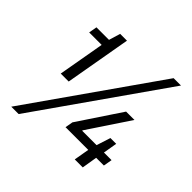

<svg xmlns="http://www.w3.org/2000/svg" viewBox="-207 -940 1158 1158"><g transform="rotate(45 372.0 -361.0)"><path d="M56.2 45.9 627 -768.1H689.9L119.1 45.9ZM126 -306.2 178.2 -603H71.8L81.1 -655.8H188L210 -729H268.1L193.8 -306.2ZM551.8 0 568.8 -98.1H375L383.8 -147.9L566.9 -422.9H638.2L461.9 -158.2L460.9 -153.8H584L612.8 -243.2H662.1L647 -153.8H711.9L702.1 -98.1H636.2L620.1 0Z"/></g></svg>

Font: Hubot Sans
Style: Italic
Weight: 400
Italic angle: -10°
Designer: Deni Anggara
Foundry: GitHub
Version: Version 1.001;gftools[0.9.31]